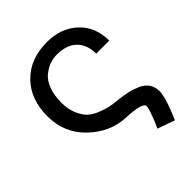

<svg xmlns="http://www.w3.org/2000/svg" viewBox="-203 -650 945 945"><g transform="rotate(-45 269.5 -177.0)"><path d="M30 -276Q30 -394 100 -465Q170 -536 286 -536Q385 -536 447 -477.5Q509 -419 509 -324H418Q418 -388 381 -423Q344 -458 278 -458Q252 -458 228 -449.5Q204 -441 179.5 -421.5Q155 -402 140.5 -364Q126 -326 126 -274Q126 -229 140.5 -195Q155 -161 174.5 -142.5Q194 -124 225.5 -111.5Q257 -99 279 -94.5Q301 -90 332 -87Q369 -83 396 -77Q423 -71 451 -58.5Q479 -46 493.5 -24.5Q508 -3 508 28Q508 72 460 182L370 150Q381 128 396 88Q411 48 411 34Q411 7 296 2Q193 -3 111.5 -81Q30 -159 30 -276Z"/></g></svg>

Font: ColatingCofangSans
Style: Regular
Weight: 400
Foundry: GNU
Version: Version 412.227;June 27, 2022;FontCreator 11.0.0.2412 32-bit